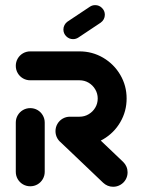

<svg xmlns="http://www.w3.org/2000/svg" viewBox="-20 -716 542 738"><path d="M96.3 0Q81.1 0 68.3 -7.4Q55.6 -14.8 48.1 -27.6Q40.7 -40.4 40.7 -55.6V-244.8Q40.7 -260 48.1 -272.8Q55.6 -285.6 68.3 -293Q81.1 -300.4 96.3 -300.4Q111.5 -300.4 124.3 -293Q137 -285.6 144.4 -272.8Q151.9 -260 151.9 -244.8V-55.6Q151.9 -40.4 144.4 -27.6Q137 -14.8 124.3 -7.4Q111.5 0 96.3 0ZM470.4 -53.7Q470.4 -38.5 463 -25.7Q455.6 -13 442.8 -5.6Q430 1.9 414.8 1.9Q403.7 1.9 393.9 -2.2Q384.1 -6.3 376.3 -13.7L210.7 -171.5Q202.6 -179.6 198 -189.8Q193.3 -200 193.3 -211.9Q193.3 -227 200.7 -239.8Q208.1 -252.6 220.9 -260Q233.7 -267.4 248.9 -267.4Q259.6 -267.4 269.6 -263.3Q279.6 -259.3 287 -252.2L453.3 -93.7Q461.5 -85.9 465.9 -75.6Q470.4 -65.2 470.4 -53.7ZM193.3 -211.9Q193.3 -227 200.7 -239.8Q208.1 -252.6 220.9 -260Q233.7 -267.4 248.9 -267.4H285.6Q304.8 -267.4 320.7 -276.9Q336.7 -286.3 346.1 -302.2Q355.6 -318.1 355.6 -337.4Q355.6 -356.3 346.1 -372.4Q336.7 -388.5 320.7 -398Q304.8 -407.4 285.6 -407.4H96.3Q81.1 -407.4 68.3 -414.8Q55.6 -422.2 48.1 -435Q40.7 -447.8 40.7 -463Q40.7 -478.1 48.1 -490.9Q55.6 -503.7 68.3 -511.1Q81.1 -518.5 96.3 -518.5H285.6Q334.8 -518.5 376.5 -494.1Q418.1 -469.6 442.4 -428.1Q466.7 -386.7 466.7 -337.4Q466.7 -288.1 442.4 -246.5Q418.1 -204.8 376.5 -180.6Q334.8 -156.3 285.6 -156.3H248.9Q233.7 -156.3 220.9 -163.7Q208.1 -171.1 200.7 -183.9Q193.3 -196.7 193.3 -211.9ZM260.7 -565.6Q245.6 -565.6 234.6 -576.5Q223.7 -587.4 223.7 -602.6Q223.7 -611.9 228 -619.8Q232.2 -627.8 239.6 -633L325.2 -690Q334.4 -696.3 345.9 -696.3Q361.1 -696.3 372 -685.4Q383 -674.4 383 -659.3Q383 -650 378.7 -642Q374.4 -634.1 367 -628.9L281.5 -571.9Q272.2 -565.6 260.7 -565.6Z"/></svg>

Font: 26F Galaxy Sans Black
Style: Regular
Weight: 900
Designer: C₂₉H₂₅N₃O₅
Version: Version 1.100